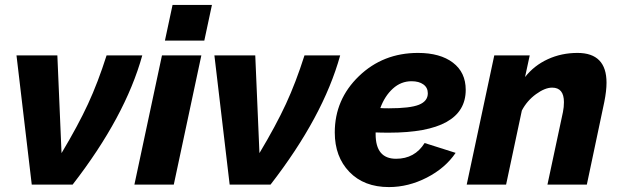

<svg xmlns="http://www.w3.org/2000/svg" viewBox="-20 -750 2517 780"><path d="M47 -525H213L230 -128Q297 -240 337.5 -327.5Q378 -415 413 -525H558Q489 -276 275 0H109Z M681 -730H841L810 -585H650ZM638 -525H798L686 0H526Z M851 -525H1017L1034 -128Q1101 -240 1141.5 -327.5Q1182 -415 1217 -525H1362Q1293 -276 1079 0H913Z M1560 -211Q1525 -211 1506 -212V-205Q1506 -105 1589 -105Q1665 -105 1705 -169L1831 -129Q1789 -67 1714 -28.5Q1639 10 1560 10Q1459 10 1399.5 -51.5Q1340 -113 1340 -212Q1340 -346 1438 -440.5Q1536 -535 1678 -535Q1768 -535 1820 -495.5Q1872 -456 1872 -385Q1872 -211 1560 -211ZM1652 -420Q1609 -420 1576 -390Q1543 -360 1525 -311Q1536 -310 1560 -310Q1646 -310 1682 -324.5Q1718 -339 1718 -371Q1718 -394 1700 -407Q1682 -420 1652 -420Z M1988 -525H2132L2113 -437Q2150 -484 2205.5 -509.5Q2261 -535 2326 -535Q2444 -535 2444 -414Q2444 -381 2435 -336L2364 0H2204L2267 -295Q2271 -315 2271 -335Q2271 -394 2223 -394Q2194 -394 2157.5 -367.5Q2121 -341 2100 -301L2036 0H1876Z"/></svg>

Font: Raleway-v4020 ExtraBold
Style: Italic
Weight: 800
Italic angle: -12°
Designer: Matt McInerney, Pablo Impallari, Rodrigo Fuenzalida
Foundry: Matt McInerney, Pablo Impallari, Rodrigo Fuenzalida
Version: Version 4.020;PS 004.020;hotconv 1.0.88;makeotf.lib2.5.64775